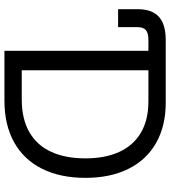

<svg xmlns="http://www.w3.org/2000/svg" viewBox="29 -797 768 866"><g transform="rotate(90 413.0 -364.0)"><path d="M258.8 0V-78.1H427.7Q516.6 -78.1 576.2 -112.5Q635.7 -147 665 -211.2Q694.3 -275.4 694.3 -365.2Q694.3 -453.6 665.5 -517.3Q636.7 -581.1 579.1 -615.2Q521.5 -649.4 437.5 -649.4H254.9V-727.5H443.4Q548.3 -727.5 624.8 -684.1Q701.2 -640.6 741.7 -559.1Q782.2 -477.5 782.2 -365.2Q782.2 -252 741.2 -169.7Q700.2 -87.4 621.8 -43.7Q543.5 0 433.6 0ZM296.9 0H209V-727.5H296.9ZM21.5 -602.5Q21.5 -644.5 36.6 -672.4Q51.8 -700.2 82.5 -713.9Q113.3 -727.5 160.2 -727.5H209V-649.4H160.2Q128.9 -649.4 115.7 -637.9Q102.5 -626.5 102.5 -600.6V-512.7H21.5Z"/></g></svg>

Font: Intratopia Thin
Style: Regular
Weight: 100
Designer: Rasmus Andersson
Foundry: rsms
Version: Version 3.000;Glyphs 3.2.3 (3260)